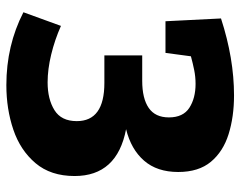

<svg xmlns="http://www.w3.org/2000/svg" viewBox="-98 -664 774 619"><g transform="rotate(90 289.5 -354.0)"><path d="M254 13Q126 13 19 -42L63 -163Q108 -143 155.5 -131.5Q203 -120 245 -120Q299 -120 334.5 -142Q370 -164 370 -214Q370 -303 247 -303H158V-425H240Q297 -425 327.5 -446Q358 -467 358 -511Q358 -557 327 -577Q296 -597 250 -597Q227 -597 205 -592.5Q183 -588 161 -582L150 -500H48L39 -679Q168 -721 287 -721Q356 -721 412 -703.5Q468 -686 501 -646.5Q534 -607 534 -541Q534 -473 497.5 -431Q461 -389 396 -373Q547 -344 547 -207Q547 -130 505.5 -81Q464 -32 397.5 -9.5Q331 13 254 13Z"/></g></svg>

Font: Bitter ExtraBold
Style: Regular
Weight: 800
Designer: Sol Matas, and Bitter project Authors
Foundry: Sol Matas
Version: Version 2.001